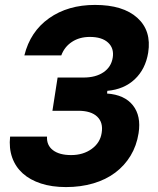

<svg xmlns="http://www.w3.org/2000/svg" viewBox="-20 -750 640 780"><path d="M79 -525Q103 -622 179.5 -676Q256 -730 366 -730Q480 -730 538 -677.5Q596 -625 582 -536Q571 -469 527.5 -428Q484 -387 416 -381L415 -370Q486 -365 520 -322Q554 -279 543 -209Q535 -158 510.5 -117.5Q486 -77 448 -48.5Q410 -20 359 -5Q308 10 248 10Q191 10 146.5 -4.5Q102 -19 72.5 -45.5Q43 -72 29.5 -110Q16 -148 21 -195H171Q169 -160 195 -140Q221 -120 269 -120Q318 -120 352.5 -145Q387 -170 393 -210Q400 -252 375 -276Q350 -300 298 -300H193L214 -435H319Q369 -435 400.5 -456.5Q432 -478 438 -516Q444 -554 419 -577Q394 -600 345 -600Q303 -600 272.5 -580Q242 -560 229 -525Z"/></svg>

Font: JetBrains Mono ExtraBold
Style: Italic
Weight: 800
Designer: Philipp Nurullin, Konstantin Bulenkov
Foundry: JetBrains
Version: Version 1.000; ttfautohint (v1.8.3)